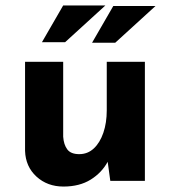

<svg xmlns="http://www.w3.org/2000/svg" viewBox="-20 -664 624 705"><path d="M213 21Q154 21 114 -15.5Q74 -52 72 -110V-437H212V-162Q214 -133 227 -115.5Q240 -98 271 -98Q302 -98 324.5 -119Q347 -140 359.5 -176.5Q372 -213 372 -259V-437H512V0H385L374 -80L376 -71Q354 -30 313 -4.5Q272 21 213 21ZM367 -644 219 -509H134L212 -644ZM551 -642 403 -507H318L396 -642Z"/></svg>

Font: Reem Kufi
Style: Regular
Weight: 400
Designer: Khaled Hosny
Version: Version 1.6